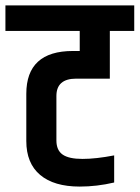

<svg xmlns="http://www.w3.org/2000/svg" viewBox="-54 -683 515 708"><path d="M154 -329V-165Q154 -129 177 -113Q200 -97 250 -97Q300 -97 367 -110V-10Q303 5 240 5Q145 5 94 -38Q43 -81 43 -163V-337Q43 -495 215 -495H240V-569H-34V-663H441V-569H351V-393H227Q154 -393 154 -329Z"/></svg>

Font: Khand Semibold
Style: Regular
Weight: 600
Designer: Devanagari: Sanchit Sawaria, Jyotish Sonowal; Latin: Satya Rajpurohit
Foundry: Indian Type Foundry
Version: Version 1.100;PS 1.0;hotconv 1.0.78;makeotf.lib2.5.61930; tt